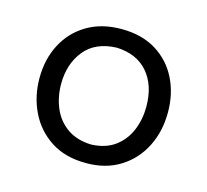

<svg xmlns="http://www.w3.org/2000/svg" viewBox="-70 -843 618 573"><g transform="rotate(15 239.0 -557.0)"><path d="M240.5 -349.5Q301.2 -349.5 345.4 -377.3Q389.6 -405 413.5 -452.4Q437.5 -499.8 437.5 -558.8Q437.5 -616.5 414.3 -662.8Q391.1 -709.1 347 -736.3Q302.9 -763.5 239.7 -763.5Q178.5 -763.5 133.9 -736.9Q89.3 -710.4 64.9 -664.1Q40.6 -617.8 40.6 -558.8Q40.6 -503.2 63.4 -455.5Q86.3 -407.8 130.7 -378.7Q175.2 -349.5 240.5 -349.5ZM240.2 -407Q195.6 -408.6 165.9 -429.7Q136.3 -450.8 121.9 -484.8Q107.5 -518.9 107.5 -558.8Q107.5 -620.6 141 -662.2Q174.5 -703.9 240.2 -706.1Q302.7 -703.6 336.8 -663.9Q370.8 -624.1 370.8 -558.8Q370.8 -519.3 356.7 -485.2Q342.6 -451.2 313.7 -429.9Q284.8 -408.6 240.2 -407Z"/></g></svg>

Font: Pinar FD VF
Style: Regular
Weight: 300
Designer: Amin Abedi
Version: Version 2.000